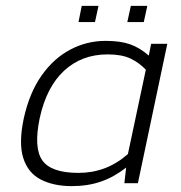

<svg xmlns="http://www.w3.org/2000/svg" viewBox="-20 -623 615 653"><path d="M247 -548 258 -603H315L303 -548ZM413 -548 425 -603H481L469 -548ZM224 10Q162 10 118.5 -12.5Q75 -35 59 -86Q43 -137 61 -221Q80 -307 121 -365.5Q162 -424 218.5 -454Q275 -484 339 -484Q389 -484 422 -472.5Q455 -461 486 -434L494 -474H549L449 0H403L409 -53Q368 -21 323.5 -5.5Q279 10 224 10ZM247 -35Q294 -35 335.5 -50.5Q377 -66 415 -99L476 -386Q453 -410 423.5 -424Q394 -438 346 -438Q258 -438 198 -382.5Q138 -327 115 -221Q94 -120 124 -77.5Q154 -35 247 -35Z"/></svg>

Font: Kanit ExtraLight
Style: Italic
Weight: 275
Italic angle: -12°
Designer: Katatrad Team
Foundry: CadsonDemak
Version: Version 2.000; ttfautohint (v1.8.3)